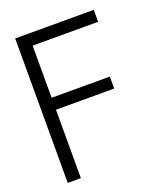

<svg xmlns="http://www.w3.org/2000/svg" viewBox="-134 -808 767 899"><g transform="rotate(-20 250.0 -359.0)"><path d="M47.9 1H113.3V-339.8H403.3V-399.4H113.3V-659.2H439.5V-718.8H47.9Z"/></g></svg>

Font: DotumChe
Style: Regular
Weight: 400
Monospace: yes
Version: Version 2.21